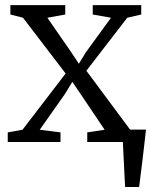

<svg xmlns="http://www.w3.org/2000/svg" viewBox="-20 -568 607 768"><path d="M480.5 180Q479 157.5 478 134.2Q477 111 475.8 88.2Q474.5 65.5 473.5 43.2Q472.5 21 471.5 -0.5L424 -49.5H564Q561.5 -26.5 558.8 -3.8Q556 19 553.5 42.2Q551 65.5 548 88.5Q545 111.5 542.2 134.5Q539.5 157.5 536.5 180ZM70 -49 242.5 -274 72 -497 21.5 -510V-547.5H241V-510L169.5 -497L265 -359L295.5 -313L322.5 -357.5L424 -497L351 -510V-547.5H545V-510L489 -497L325.5 -285L501.5 -48L557 -38.5V0H329V-38.5L398.5 -49L303 -191L269.5 -240.5L240 -192.5L139 -49L222 -38.5V0H11V-38.5Z"/></svg>

Font: Merriweather 36pt Light
Style: Regular
Weight: 300
Designer: Eben Sorkin
Foundry: Eben Sorkin
Version: Version 2.100